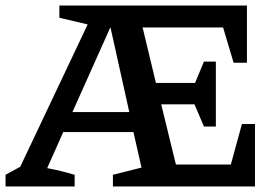

<svg xmlns="http://www.w3.org/2000/svg" viewBox="-24 -672 1004 692"><path d="M711 -216 677 -296H557L610 -79H808L848 -225H895V0H383V-42L486 -68L457 -196H204L146 -66Q195 -57 245 -42V0H-4V-42L49 -71L292 -584L190 -608V-652H866V-446H818L780 -573H490L538 -373H679L711 -450H754V-216ZM237 -268H442L374 -574Z"/></svg>

Font: Piazzolla SC SemiBold
Style: Regular
Weight: 600
Designer: Juan Pablo del Peral
Foundry: Huerta Tipografica
Version: Version 1.330